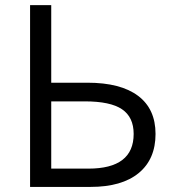

<svg xmlns="http://www.w3.org/2000/svg" viewBox="-20 -734 683 754"><path d="M590.8 -208Q590.8 -108.9 524.7 -54.4Q458.5 0 335.9 0H98.1V-713.9H181.2V-409.2H323.2Q453.6 -409.2 522.2 -357.7Q590.8 -306.2 590.8 -208ZM181.2 -71.8H327.1Q504.9 -71.8 504.9 -208Q504.9 -273.9 459.2 -304.9Q413.6 -335.9 313 -335.9H181.2Z"/></svg>

Font: WebKoruri
Style: Regular
Weight: 400
Foundry: lindwurm / mohemohe
Version: Version 1.00